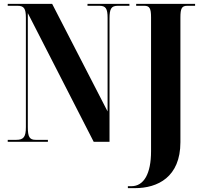

<svg xmlns="http://www.w3.org/2000/svg" viewBox="-20 -734 1032 994"><path d="M642 240H679C796 240 914 183 914 2V-643C914 -690 921 -704 949 -704H990V-714H685V-704H727C754 -704 762 -691 762 -645V49C762 165 725 230 660 230H642ZM20 0H228V-10H165C133 -10 124 -25 124 -76V-666L465 0H547V-638C547 -689 556 -704 590 -704H650V-714H433V-704H495C527 -704 537 -690 537 -642V-157L250 -714H20V-704H71C104 -704 114 -690 114 -642V-76C114 -25 102 -10 64 -10H20Z"/></svg>

Font: Noto Serif Display ExtraCondensed ExtraBold
Style: Regular
Weight: 800
Width: 2
Designer: Monotype Design Team
Foundry: Monotype Imaging Inc.
Version: Version 2.009